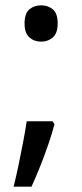

<svg xmlns="http://www.w3.org/2000/svg" viewBox="-20 -570 308 719"><path d="M177 -116 184 -105Q175 -70 161 -29.5Q147 11 131 51.5Q115 92 98 129H31Q41 89 50 45.5Q59 2 67 -40Q75 -82 80 -116ZM134 -414Q108 -414 90 -430Q72 -446 72 -482Q72 -520 90 -535Q108 -550 134 -550Q160 -550 178 -535Q196 -520 196 -482Q196 -446 178 -430Q160 -414 134 -414Z"/></svg>

Font: Noto Sans Malayalam
Style: Regular
Weight: 400
Designer: Jelle Bosma - Monotype Design Team
Foundry: Monotype Imaging Inc.
Version: Version 2.103